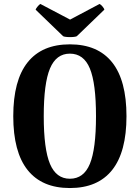

<svg xmlns="http://www.w3.org/2000/svg" viewBox="-20 -936 706 970"><path d="M333 14Q192 14 119.5 -77Q47 -168 47 -349Q47 -530 119.5 -621Q192 -712 333 -712Q474 -712 546.5 -621Q619 -530 619 -349Q619 -168 546.5 -77Q474 14 333 14ZM333 -33Q403 -33 434 -108Q465 -183 465 -349Q465 -515 434 -590Q403 -665 333 -665Q264 -665 232.5 -590Q201 -515 201 -349Q201 -183 232.5 -108Q264 -33 333 -33ZM368 -753Q362 -750 348 -749Q334 -748 319.5 -749Q305 -750 299 -753L160 -887Q161 -892 169.5 -902.5Q178 -913 184 -916L334 -837L483 -916Q490 -913 498.5 -902.5Q507 -892 507 -887Z"/></svg>

Font: Arima Thin
Style: Regular
Weight: 100
Designer: Joana Correia and Natanael Gama
Foundry: NDISCOVER
Version: Version 1.101;gftools[0.9.23]